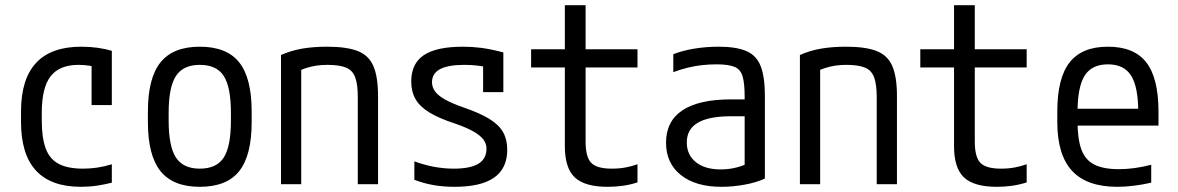

<svg xmlns="http://www.w3.org/2000/svg" viewBox="-20 -710 4540 740"><path d="M292 10Q61 10 61 -240V-280Q61 -530 293 -530Q358 -530 411 -514V-305H333V-502L371 -445Q349 -453 327 -456.5Q305 -460 283 -460Q209 -460 175 -416Q141 -372 141 -275V-245Q141 -178 156.5 -137Q172 -96 207 -78Q242 -60 300 -60Q328 -60 355 -64Q382 -68 411 -77V-6Q384 1 354 5.5Q324 10 292 10Z M750 10Q647 10 598.5 -50.5Q550 -111 550 -240V-280Q550 -409 598.5 -469.5Q647 -530 750 -530Q854 -530 902 -469.5Q950 -409 950 -280V-240Q950 -111 902 -50.5Q854 10 750 10ZM750 -60Q815 -60 842.5 -103Q870 -146 870 -245V-275Q870 -374 842.5 -417Q815 -460 750 -460Q686 -460 658 -417Q630 -374 630 -275V-245Q630 -146 658 -103Q686 -60 750 -60Z M1063 -498Q1101 -515 1144 -522.5Q1187 -530 1241 -530Q1317 -530 1359.5 -513Q1402 -496 1419.5 -454.5Q1437 -413 1437 -340V0H1359V-336Q1359 -385 1349 -412Q1339 -439 1313.5 -449.5Q1288 -460 1242 -460Q1219 -460 1199 -457Q1179 -454 1159 -447.5Q1139 -441 1115 -428L1141 -478V0H1063Z M1732 10Q1689 10 1651.5 3.5Q1614 -3 1577 -17V-88Q1616 -74 1653.5 -67Q1691 -60 1729 -60Q1793 -60 1824 -79Q1855 -98 1855 -137Q1855 -157 1842.5 -173Q1830 -189 1803.5 -204Q1777 -219 1733 -234Q1672 -254 1635 -276.5Q1598 -299 1581.5 -328Q1565 -357 1565 -396Q1565 -465 1613.5 -497.5Q1662 -530 1765 -530Q1800 -530 1835 -525.5Q1870 -521 1920 -508V-355H1842V-495L1878 -447Q1841 -455 1817 -457.5Q1793 -460 1770 -460Q1707 -460 1676 -443.5Q1645 -427 1645 -393Q1645 -374 1657 -357.5Q1669 -341 1696 -326Q1723 -311 1769 -295Q1830 -274 1866.5 -251.5Q1903 -229 1919 -200.5Q1935 -172 1935 -133Q1935 -61 1884.5 -25.5Q1834 10 1732 10Z M2322 10Q2234 10 2195.5 -26Q2157 -62 2157 -147V-450H2027V-520H2157V-690H2237V-520H2437V-450H2237V-164Q2237 -105 2258.5 -82.5Q2280 -60 2338 -60Q2366 -60 2390.5 -64.5Q2415 -69 2437 -77V-7Q2409 2 2380.5 6Q2352 10 2322 10Z M2761 10Q2661 10 2604 -35.5Q2547 -81 2547 -160Q2547 -243 2610.5 -285Q2674 -327 2798 -327H2888V-262H2799Q2712 -262 2669.5 -237Q2627 -212 2627 -161Q2627 -113 2662 -85Q2697 -57 2758 -57Q2790 -57 2820.5 -65Q2851 -73 2872 -86L2850 -40V-338Q2850 -389 2842 -416Q2834 -443 2810.5 -452.5Q2787 -462 2742 -462Q2713 -462 2686 -459Q2659 -456 2632 -449.5Q2605 -443 2575 -432V-501Q2610 -515 2655.5 -522.5Q2701 -530 2750 -530Q2818 -530 2857 -513Q2896 -496 2912 -454.5Q2928 -413 2928 -340V-22Q2897 -7 2851 1.5Q2805 10 2761 10Z M3063 -498Q3101 -515 3144 -522.5Q3187 -530 3241 -530Q3317 -530 3359.5 -513Q3402 -496 3419.5 -454.5Q3437 -413 3437 -340V0H3359V-336Q3359 -385 3349 -412Q3339 -439 3313.5 -449.5Q3288 -460 3242 -460Q3219 -460 3199 -457Q3179 -454 3159 -447.5Q3139 -441 3115 -428L3141 -478V0H3063Z M3822 10Q3734 10 3695.5 -26Q3657 -62 3657 -147V-450H3527V-520H3657V-690H3737V-520H3937V-450H3737V-164Q3737 -105 3758.5 -82.5Q3780 -60 3838 -60Q3866 -60 3890.5 -64.5Q3915 -69 3937 -77V-7Q3909 2 3880.5 6Q3852 10 3822 10Z M4286 10Q4169 10 4112 -51.5Q4055 -113 4055 -240V-280Q4055 -409 4102.5 -469.5Q4150 -530 4250 -530Q4351 -530 4398 -469.5Q4445 -409 4445 -280V-226H4094V-291H4385L4367 -268V-277Q4367 -375 4339.5 -418.5Q4312 -462 4250 -462Q4188 -462 4160.5 -418.5Q4133 -375 4133 -277V-243Q4133 -174 4148 -133.5Q4163 -93 4198 -75.5Q4233 -58 4292 -58Q4321 -58 4351.5 -62Q4382 -66 4417 -75V-6Q4387 1 4352.5 5.5Q4318 10 4286 10Z"/></svg>

Font: M PLUS Code Latin
Style: Regular
Weight: 400
Designer: Coji Morishita
Foundry: UNDERFOREST DESIGN
Version: Version 1.002; ttfautohint (v1.8.3)